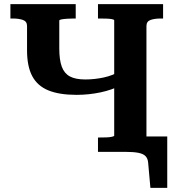

<svg xmlns="http://www.w3.org/2000/svg" viewBox="-20 -730 855 923"><path d="M348 -274Q265 -274 212.5 -295.5Q160 -317 135 -364Q110 -411 110 -488V-605Q110 -627 90.5 -634Q71 -641 41 -641H30V-710H344V-641H335Q320 -641 304 -640Q288 -639 276.5 -637Q265 -635 265 -631V-497Q265 -442 277 -409.5Q289 -377 316 -362.5Q343 -348 390 -348Q434 -348 478.5 -357.5Q523 -367 563 -391V-321Q520 -298 463.5 -286Q407 -274 348 -274ZM451 0V-69H459Q475 -69 491 -69.5Q507 -70 518 -72.5Q529 -75 529 -78V-632Q529 -636 518 -638Q507 -640 491 -640.5Q475 -641 459 -641H451V-710H764V-641H753Q723 -641 703.5 -634Q684 -627 684 -605V0ZM582 0H546L558 -74H784V173H703L692 50Q690 31 679 20Q668 9 644.5 4.5Q621 0 582 0Z"/></svg>

Font: Roboto Serif SemiBold
Style: Regular
Weight: 600
Designer: Greg Gazdowicz
Foundry: Commercial Type
Version: Version 1.008